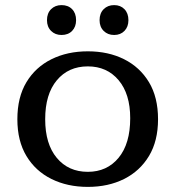

<svg xmlns="http://www.w3.org/2000/svg" viewBox="-20 -723 687 752"><path d="M427 -586Q402 -586 386 -602Q370 -618 370 -644Q370 -671 386 -687Q402 -703 427 -703Q452 -703 467.5 -687Q483 -671 483 -644Q483 -618 467.5 -602Q452 -586 427 -586ZM221 -586Q196 -586 180 -602Q164 -618 164 -644Q164 -671 180 -687Q196 -703 221 -703Q247 -703 262.5 -687Q278 -671 278 -644Q278 -618 262.5 -602Q247 -586 221 -586ZM324 9Q244 9 181.5 -22Q119 -53 83.5 -112Q48 -171 48 -256Q48 -342 83.5 -401Q119 -460 181.5 -491Q244 -522 324 -522Q404 -522 466 -491Q528 -460 563.5 -401Q599 -342 599 -256Q599 -171 563.5 -112Q528 -53 466 -22Q404 9 324 9ZM324 -50Q399 -50 444.5 -105Q490 -160 490 -260Q490 -355 444.5 -409Q399 -463 324 -463Q248 -463 202.5 -408.5Q157 -354 157 -256Q157 -159 202.5 -104.5Q248 -50 324 -50Z"/></svg>

Font: Montagu Slab 16pt
Style: Regular
Weight: 400
Designer: Florian Karsten
Foundry: Florian Karsten
Version: Version 1.000; ttfautohint (v1.8.3)